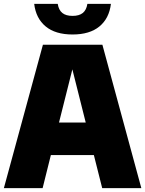

<svg xmlns="http://www.w3.org/2000/svg" viewBox="-21 -971 750 991"><path d="M506.5 0 463.5 -170.5H241.5L199 0H-1L200.5 -740H507.5L708.5 0ZM283.5 -338.5H421.5L352.5 -613ZM155.5 -951H277Q282 -919 300.8 -904Q319.5 -889 353.5 -889Q387.5 -889 406.2 -904Q425 -919 430 -951H551.5Q542.5 -876 492.2 -834.5Q442 -793 353.5 -793Q265 -793 214.8 -834.5Q164.5 -876 155.5 -951Z"/></svg>

Font: Encode Sans Semi Condensed Black
Style: Regular
Weight: 900
Width: 4
Designer: Multiple Designers
Foundry: Impallari Type
Version: Version 2.000